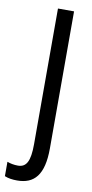

<svg xmlns="http://www.w3.org/2000/svg" viewBox="-149 -754 473 987"><g transform="rotate(10 87.5 -260.5)"><path d="M16 193C105 193 154 141 154 1V-714H70V-6C70 84 51 117 7 117C-14 117 -33 113 -49 107V182C-30 190 -8 193 16 193Z"/></g></svg>

Font: Noto Sans Arabic UI XCn
Style: Regular
Weight: 400
Width: 2
Designer: Monotype Design Team, Nadine Chahine and Nizar Qandah
Foundry: Monotype Imaging Inc.
Version: Version 2.010